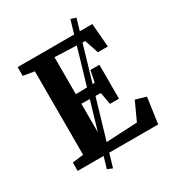

<svg xmlns="http://www.w3.org/2000/svg" viewBox="-217 -966 1087 1190"><g transform="rotate(-30 326.5 -371.0)"><path d="M202.3 81.5 472.3 -838 509.3 -826.5 238.3 96ZM119.6 -70V-667.3L40 -680.5V-743H574.4L588.1 -574.3H516.9L483.7 -673.6L268.5 -682.3V-417.4L405.5 -420.4L421.8 -502.3H486.1V-259.6H421.8L406.2 -346.5L268.5 -349.1V-64.2L508.7 -76.3L567.7 -205.5L642.9 -183.9L616.8 0H40.6V-59.9Z"/></g></svg>

Font: Merriweather Light
Style: Regular
Weight: 300
Version: Version 2.100